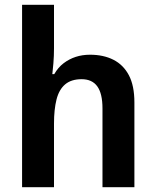

<svg xmlns="http://www.w3.org/2000/svg" viewBox="-20 -780 649 800"><path d="M205 -579Q205 -547 202.5 -516.5Q200 -486 198 -471H206Q222 -499 245 -516.5Q268 -534 295.5 -543Q323 -552 355 -552Q411 -552 452.5 -531Q494 -510 517 -466.5Q540 -423 540 -353V0H407V-328Q407 -390 385.5 -420Q364 -450 320 -450Q277 -450 251.5 -428.5Q226 -407 215.5 -365.5Q205 -324 205 -265V0H72V-760H205Z"/></svg>

Font: Noto Sans Display SemiBold
Style: Regular
Weight: 600
Designer: Monotype Design Team
Foundry: Monotype Imaging Inc.
Version: Version 2.003